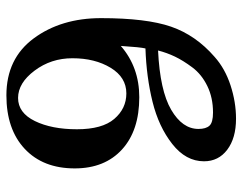

<svg xmlns="http://www.w3.org/2000/svg" viewBox="-98 -640 750 594"><g transform="rotate(90 277.0 -343.0)"><path d="M328.1 -627Q282.2 -627 246.1 -609.4Q210 -591.8 188.5 -563Q167 -534.2 155 -509Q143.1 -483.9 136.2 -457Q260.3 -462.9 319.6 -497.6Q378.9 -532.2 378.9 -582Q378.9 -605 368.9 -616Q358.9 -627 328.1 -627ZM160.2 -191.9Q160.2 -126 198.5 -75Q236.8 -23.9 283 -23.9Q329.1 -23.9 354.5 -75.9Q379.9 -127.9 379.9 -206.1Q379.9 -284.2 347.9 -321.5Q315.9 -358.9 269 -358.9Q219.2 -358.9 189.7 -310.3Q160.2 -261.7 160.2 -191.9ZM155.8 -631.8Q191.9 -664.1 243.9 -681.2Q295.9 -698.2 347.2 -698.2Q407.2 -698.2 443.1 -671.1Q479 -644 479 -599.1Q479 -543 425.5 -501Q372.1 -459 294.9 -439.9Q217.8 -420.9 129.9 -418Q126 -402.8 122.1 -341.8Q188 -398.9 280.8 -398.9Q383.8 -398.9 442.4 -345.5Q501 -292 501 -199.2Q501 -101.1 440.4 -44.4Q379.9 12.2 274.9 12.2Q161.1 12.2 98.6 -72.5Q36.1 -157.2 36.1 -280.8Q36.1 -420.9 62.5 -497.3Q88.9 -573.7 155.8 -631.8Z"/></g></svg>

Font: Linux Libertine
Style: Bold
Weight: 700
Designer: Philipp H. Poll
Foundry: Philipp H. Poll
Version: Version 5.0.3